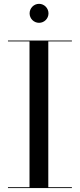

<svg xmlns="http://www.w3.org/2000/svg" viewBox="-20 -956 405 976"><path d="M130.5 -888C130.5 -861.5 152 -840 178.5 -840C205 -840 226.5 -861.5 226.5 -888C226.5 -914.5 205 -936.5 178.5 -936.5C152 -936.5 130.5 -914.5 130.5 -888ZM20.5 -4.5V0H345.5V-4.5H225.5V-745.5H345.5V-750H20.5V-745.5H130V-4.5Z"/></svg>

Font: Bodoni* 36pt
Style: Regular
Weight: 400
Version: Version 2.3